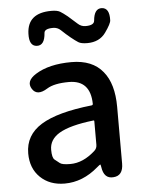

<svg xmlns="http://www.w3.org/2000/svg" viewBox="-57 -862 688 920"><g transform="rotate(-5 287.5 -402.0)"><path d="M217 13Q145 13 100 -30.5Q55 -74 55 -146Q55 -234 133.5 -282.5Q212 -331 378 -349Q384 -350 384 -356Q382 -470 279 -470Q208 -470 173 -448Q122 -416 99 -453Q75 -491 126 -523Q191 -564 299 -564Q400 -564 450 -502Q499 -443 499 -331V-59Q499 0 452 3Q406 7 398 -51L397 -56Q396 -63 394 -63Q392 -63 378 -51Q304 13 217 13ZM252 -78Q314 -78 372 -131Q384 -142 384 -159V-272Q384 -277 379 -276Q266 -263 214 -232Q166 -203 166 -154Q166 -115 178.5 -105.5Q191 -96 202 -87Q213 -78 252 -78ZM383 -648Q354 -648 340.5 -656.5Q327 -665 306 -682Q285 -699 262 -721Q247 -735 226 -735Q184 -735 183 -714Q179 -654 141 -656Q104 -658 106 -717Q109 -817 225 -817Q253 -817 266.5 -809Q280 -801 301 -784Q322 -766 345 -745Q361 -730 382 -730Q423 -730 425 -752Q430 -811 467 -809Q504 -807 502 -748Q502 -732 472 -690Q442 -648 383 -648Z"/></g></svg>

Font: Resource Han Rounded KR Medium
Style: Regular
Weight: 500
Designer: Cyano Hao (round all glyphs); Ryoko NISHIZUKA 西塚涼子 (kana, bopomofo & ideographs); Paul D. Hunt (Latin, Greek & Cyrillic)
Foundry: Cyano Hao
Version: 0.990